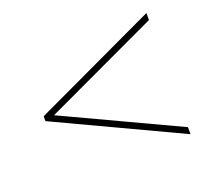

<svg xmlns="http://www.w3.org/2000/svg" viewBox="-85 -696 740 667"><g transform="rotate(-20 285.0 -362.0)"><path d="M514 -138V-164L91 -362L514 -560V-586L56 -371V-353Z"/></g></svg>

Font: Noto Sans Arabic UI Th
Style: Regular
Weight: 100
Designer: Monotype Design Team, Nadine Chahine and Nizar Qandah
Foundry: Monotype Imaging Inc.
Version: Version 2.010